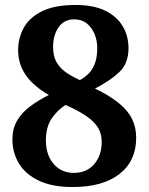

<svg xmlns="http://www.w3.org/2000/svg" viewBox="-20 -744 599 774"><path d="M273 10Q190 10 136 -16Q82 -42 56 -85.5Q30 -129 30 -182Q30 -225 48.5 -257Q67 -289 100 -314Q133 -339 177 -361Q137 -384 109.5 -411Q82 -438 67.5 -470.5Q53 -503 53 -542Q53 -589 75 -630.5Q97 -672 148 -698Q199 -724 285 -724Q356 -724 403 -701.5Q450 -679 474 -639.5Q498 -600 498 -549Q498 -489 461.5 -454Q425 -419 363 -387Q423 -358 459.5 -328Q496 -298 512.5 -264Q529 -230 529 -189Q529 -95 461.5 -42.5Q394 10 273 10ZM278 -47Q329 -47 359.5 -82Q390 -117 390 -172Q390 -205 375 -229.5Q360 -254 328 -276Q296 -298 244 -321Q210 -299 187.5 -265Q165 -231 165 -178Q165 -120 196 -83.5Q227 -47 278 -47ZM302 -421Q327 -435 342 -452.5Q357 -470 364.5 -494Q372 -518 372 -551Q372 -580 361.5 -606Q351 -632 330.5 -649Q310 -666 279 -666Q238 -666 216 -634Q194 -602 194 -554Q194 -520 206.5 -496Q219 -472 243 -454.5Q267 -437 302 -421Z"/></svg>

Font: Noto Serif Bengali Black
Style: Regular
Weight: 900
Version: Version 2.003